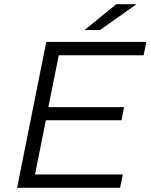

<svg xmlns="http://www.w3.org/2000/svg" viewBox="-20 -901 722 921"><path d="M262 -636 212 -387H575L563 -324H200L148 -64H569L556 0H62L202 -700H682L669 -636ZM538 -881H635L460 -757H386Z"/></svg>

Font: Idrija
Style: Italic
Weight: 400
Italic angle: -11.3°
Designer: Julieta Ulanovsky
Foundry: Julieta Ulanovsky
Version: Version 7.200